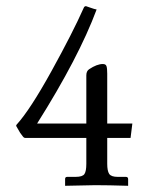

<svg xmlns="http://www.w3.org/2000/svg" viewBox="-20 -598 479 619"><path d="M258.3 -355Q258.3 -369.1 267.6 -375Q292.5 -391.6 311.5 -391.6Q320.8 -391.6 323.2 -385Q325.7 -378.4 325.7 -360.8V-199.7H406.7L400.9 -153.3H325.7V-70.3Q325.7 -46.9 332 -37.4Q338.4 -27.8 359.4 -27.8H385.7Q393.1 -27.8 393.1 -20.5V1Q328.6 -1 287.1 -1L189.9 1V-21Q189.9 -27.8 196.8 -27.8H224.1Q246.1 -27.8 252.2 -36.9Q258.3 -45.9 258.3 -69.8V-153.3H61.5Q57.1 -153.3 53.2 -158.7L44.9 -169.9L32.7 -190.9Q32.2 -191.4 32.2 -193.4Q32.2 -194.8 33.7 -196.3Q77.1 -244.1 145.8 -368.4Q214.4 -492.7 250 -572.8Q252 -578.1 257.3 -578.1Q258.3 -578.1 271.5 -573.2Q284.7 -568.4 291.5 -567.4Q233.9 -412.6 99.6 -199.7H258.3Z"/></svg>

Font: Libertinage
Style: l
Weight: 400
Designer: OSP
Foundry: OSP
Version: Version 1.0; 2008; OFL relea